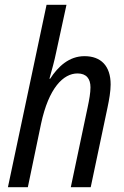

<svg xmlns="http://www.w3.org/2000/svg" viewBox="-20 -780 518 800"><path d="M13 0H96L151 -264C183 -414 244 -474 303 -474C340 -474 357 -452 357 -416C357 -393 352 -365 345 -332L275 0H358L428 -332C435 -365 441 -400 441 -428C441 -506 400 -546 332 -546C268 -546 222 -503 189 -452H186C196 -488 207 -527 214 -562L257 -760H174Z"/></svg>

Font: Noto Sans Display SemiCondensed
Style: Italic
Weight: 400
Width: 4
Italic angle: -12°
Designer: Monotype Design Team
Foundry: Monotype Imaging Inc.
Version: Version 1.900